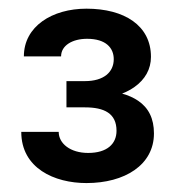

<svg xmlns="http://www.w3.org/2000/svg" viewBox="-20 -736 408 436"><path d="M130.9 -551.8V-492.2H172.9C216.8 -492.2 244.6 -478.5 244.6 -439C244.6 -409.2 223.1 -388.7 180.2 -388.7C139.6 -388.7 113.3 -410.2 113.3 -436.5H28.3C28.3 -354 103.5 -320.3 176.3 -320.3C263.2 -320.3 329.6 -361.3 329.6 -433.1C329.6 -466.8 317.4 -491.2 293.5 -507.3C283.2 -514.2 271.5 -519.5 257.3 -523.4C268.1 -527.8 277.3 -532.7 285.6 -538.6C309.6 -555.7 322.8 -579.1 322.8 -606.9C322.8 -678.2 262.2 -716.3 176.3 -716.3C98.6 -716.3 34.2 -676.3 34.2 -607.9H118.7C118.7 -632.8 144.5 -647.9 177.7 -647.9C220.7 -647.9 238.3 -627 238.3 -601.6C238.3 -572.3 215.8 -551.8 172.9 -551.8Z"/></svg>

Font: Bert Sans Medium
Style: Regular
Weight: 500
Designer: Christian Robertson (Google), Cristiano Sobral
Foundry: Google, Cristiano Sobral
Version: Version 3.101